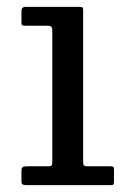

<svg xmlns="http://www.w3.org/2000/svg" viewBox="-20 -540 372 560"><path d="M120.5 -465Q132.5 -465 132.5 -453V-69Q132.5 -61 131 -58Q129.5 -55 121 -55H59Q50 -55 46.2 -52.5Q42.5 -50 42.5 -40V-12Q42.5 -4 46 -2Q49.5 0 58 0H303Q310 0 311.2 -2.5Q312.5 -5 312.5 -12V-45Q312.5 -52 310 -53.5Q307.5 -55 300.5 -55H233Q227 -55 224.8 -57.8Q222.5 -60.5 222.5 -67V-509.5Q222.5 -516 220.8 -518Q219 -520 213 -520H54.5Q42.5 -520 42.5 -507V-477Q42.5 -469.5 44 -467.2Q45.5 -465 53 -465Z"/></svg>

Font: Besley
Style: Regular
Weight: 400
Designer: Owen Earl
Foundry: indestructible type*
Version: Version 4.000